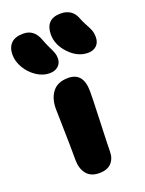

<svg xmlns="http://www.w3.org/2000/svg" viewBox="-219 -925 762 1010"><g transform="rotate(-20 162.0 -419.5)"><path d="M317.9 -605Q260.3 -605 213.1 -654.5Q166 -704.1 166 -762.2Q166 -803.7 187 -826.4Q208 -849.1 252 -849.1Q316.9 -849.1 338.9 -789.1Q347.2 -767.1 359.6 -745.1Q372.1 -723.1 377.9 -707.3Q383.8 -691.4 383.8 -668.9Q383.8 -639.6 366 -622.3Q348.1 -605 317.9 -605ZM90.8 -573.2Q53.7 -573.2 18.3 -596.9Q-17.1 -620.6 -38.6 -657.2Q-60.1 -693.8 -60.1 -731Q-60.1 -771.5 -37.8 -794.2Q-15.6 -816.9 30.8 -816.9Q91.8 -816.9 115.2 -751Q124 -726.6 135.7 -702.9Q147.5 -679.2 152.8 -665Q158.2 -650.9 158.2 -633.8Q158.2 -606 139.9 -589.6Q121.6 -573.2 90.8 -573.2ZM157.2 9.8Q109.4 9.8 85.7 -20.5Q62 -50.8 62 -98.1Q62 -188 59.6 -271.7Q57.1 -355.5 57.1 -386.2Q57.1 -444.3 85.4 -480.7Q113.8 -517.1 172.9 -517.1Q256.3 -517.1 257.8 -415Q258.3 -381.3 253.2 -246.1Q248 -110.8 248 -79.1Q248 -39.1 225.3 -14.6Q202.6 9.8 157.2 9.8Z"/></g></svg>

Font: Shantell Sans Normal
Style: Regular
Weight: 800
Designer: Stephen Nixon, Anya Danilova, Shantell Martin
Foundry: Arrow Type
Version: Version 1.006;[559af2be0]